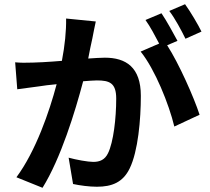

<svg xmlns="http://www.w3.org/2000/svg" viewBox="-20 -848 996 912"><path d="M937 -698C921 -731 885 -792 859 -828L784 -796C811 -761 841 -705 861 -664ZM294 -760C295 -701 288 -632 274 -559C214 -554 152 -550 91 -550C78 -550 65 -551 52 -552L62 -424C92 -428 141 -435 167 -438C185 -441 215 -445 249 -448C215 -319 150 -130 58 -6L182 44C269 -96 337 -318 375 -462C402 -464 424 -466 440 -466C499 -466 532 -455 532 -380C532 -286 519 -173 493 -120C478 -89 454 -79 423 -79C398 -79 342 -89 306 -99L327 26C359 33 404 39 440 39C512 39 564 18 596 -48C636 -130 649 -281 649 -393C649 -529 578 -574 478 -574C459 -574 430 -572 399 -570C405 -604 413 -639 419 -667C424 -691 429 -721 435 -746ZM823 -654C804 -689 771 -750 747 -785L671 -753C693 -723 717 -677 736 -641L648 -603C716 -519 783 -352 808 -247L928 -303C901 -386 830 -546 774 -633Z"/></svg>

Font: Kinto Sans
Style: Bold
Weight: 700
Designer: Authors: Ryoko NISHIZUKA  (kana & ideographs); Paul D. Hunt (Latin, Greek & Cyrillic); Wenlong ZHANG  (bopomofo); Sandol
Foundry: Adobe Systems Incorporated, ookami Inc.
Version: Version 0.001